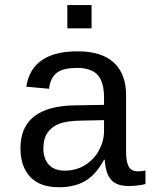

<svg xmlns="http://www.w3.org/2000/svg" viewBox="-20 -745 640 774"><path d="M537.6 -54.2Q550.3 -54.2 566.4 -57.6V-2.9Q533.2 4.9 498.5 4.9Q449.7 4.9 427.5 -20.8Q405.3 -46.4 402.3 -101.1H399.4Q367.7 -42 324.5 -16.1Q281.2 9.8 217.8 9.8Q140.6 9.8 101.6 -32.2Q62.5 -74.2 62.5 -147.5Q62.5 -317.9 284.2 -320.3L399.4 -322.3V-351.1Q399.4 -415 373.5 -443.1Q347.7 -471.2 291 -471.2Q233.4 -471.2 208 -450.7Q182.6 -430.2 177.7 -387.2L85.9 -395.5Q108.4 -538.1 292.5 -538.1Q390.1 -538.1 439.2 -492.4Q488.3 -446.8 488.3 -360.4V-132.8Q488.3 -93.8 498.5 -74Q508.8 -54.2 537.6 -54.2ZM240.2 -57.1Q287.1 -57.1 323.2 -79.6Q359.4 -102.1 379.4 -139.6Q399.4 -177.2 399.4 -217.3V-260.7L306.6 -258.8Q249 -257.8 218.8 -246.1Q188.5 -234.4 171.6 -210.2Q154.8 -186 154.8 -146Q154.8 -106 176.5 -81.5Q198.2 -57.1 240.2 -57.1ZM251.5 -630.9V-724.6H349.1V-630.9Z"/></svg>

Font: Cousine
Style: Regular
Weight: 400
Monospace: yes
Designer: Steve Matteson
Foundry: Monotype Imaging Inc.
Version: Version 1.21